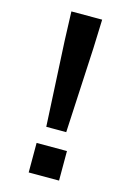

<svg xmlns="http://www.w3.org/2000/svg" viewBox="-118 -819 607 892"><g transform="rotate(15 185.0 -373.0)"><path d="M254 -621 259 -760H111L116 -621L137 -212H233ZM259 -128H113V14H259Z"/></g></svg>

Font: Spoqa Han Sans Neo Bold
Style: Bold
Weight: 700
Designer: [Spoqa Han Sans Neo] Dong-huui Kim  Younghwa Kang  Yujin Lee  [Noto Sans] Ryoko NISHIZUKA  (kana & ideographs); Paul D. 
Foundry: Spoqa (http://www.spoqa-han-sans.com)
Version: Version 1.000